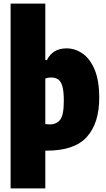

<svg xmlns="http://www.w3.org/2000/svg" viewBox="-20 -828 592 1068"><path d="M39 220V-808H232V-494H241Q273.5 -559 350 -559Q398.5 -559 440 -529.8Q481.5 -500.5 506.8 -439.8Q532 -379 532 -284Q532 -143 463.2 -66.5Q394.5 10 240 10H232V220ZM256 -136Q295 -136 315 -162.5Q335 -189 335 -267Q335 -320.5 326.8 -348.5Q318.5 -376.5 302.8 -386.8Q287 -397 264 -397Q245.5 -397 232 -391V-138Q238 -137.5 245.2 -136.8Q252.5 -136 256 -136Z"/></svg>

Font: Encode Sans Cnd Black
Style: Regular
Weight: 900
Width: 3
Designer: Multiple Designers
Foundry: Impallari Type
Version: Version 3.002; ttfautohint (v1.8.3) -l 8 -r 50 -G 200 -x 14 